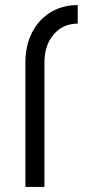

<svg xmlns="http://www.w3.org/2000/svg" viewBox="-20 -736 336 756"><path d="M286 -716V-643Q228 -643 191.5 -600.5Q155 -558 155 -490V0H80V-490Q80 -556 106 -607.5Q132 -659 179 -687.5Q226 -716 286 -716Z"/></svg>

Font: Uncut Sans Variable
Style: Regular
Weight: 400
Designer: Kasper Nordkvist
Foundry: UNCUT.wtf
Version: Version 1.303;Glyphs 3.1.2 (3151)